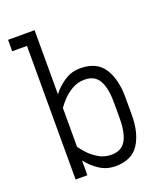

<svg xmlns="http://www.w3.org/2000/svg" viewBox="-142 -860 805 956"><g transform="rotate(-20 260.0 -382.0)"><path d="M93.8 0V-708H15.6V-768.6H156.2V-428.7Q181.6 -462.4 219.2 -487.5Q256.8 -512.7 304.7 -512.7Q390.6 -512.7 428.7 -454.3Q466.8 -396 466.8 -299.8V-207Q466.8 -110.8 428.7 -52.5Q390.6 5.9 304.7 5.9Q256.8 5.9 219.2 -19.3Q181.6 -44.4 156.2 -78.1V0ZM304.7 -452.1Q267.6 -452.1 237.3 -434.1Q207 -416 186.3 -393.3Q165.5 -370.6 156.2 -356.4V-150.4Q165.5 -136.2 186.3 -113.5Q207 -90.8 237.3 -72.8Q267.6 -54.7 304.7 -54.7Q357.9 -54.7 381.1 -94.5Q404.3 -134.3 404.3 -212.9V-293.9Q404.3 -372.6 381.1 -412.4Q357.9 -452.1 304.7 -452.1Z"/></g></svg>

Font: Kay Pho Du
Style: Regular
Weight: 400
Designer: Victor Gaultney, Khu Oo Reh
Foundry: SIL International
Version: Version 3.000